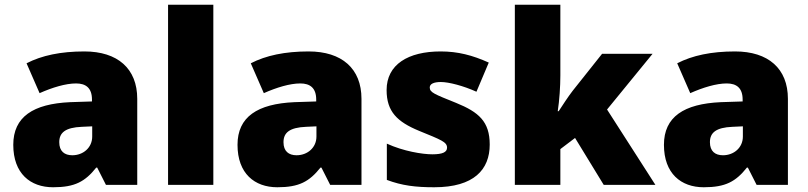

<svg xmlns="http://www.w3.org/2000/svg" viewBox="-20 -780 3408 810"><path d="M336 -563C236 -563 156 -546 92 -513L147 -387C201 -411 257 -428 301 -428C342 -428 368 -409 368 -360V-352L276 -349C120 -342 36 -287 36 -169C36 -48 108 10 204 10C296 10 339 -14 386 -73H390L427 0H559V-363C559 -491 476 -563 336 -563ZM325 -245 369 -247V-204C369 -157 331 -125 285 -125C252 -125 230 -142 230 -180C230 -220 255 -242 325 -245Z M880 0V-760H689V0Z M1282 -563C1182 -563 1102 -546 1038 -513L1093 -387C1147 -411 1203 -428 1247 -428C1288 -428 1314 -409 1314 -360V-352L1222 -349C1066 -342 982 -287 982 -169C982 -48 1054 10 1150 10C1242 10 1285 -14 1332 -73H1336L1373 0H1505V-363C1505 -491 1422 -563 1282 -563ZM1271 -245 1315 -247V-204C1315 -157 1277 -125 1231 -125C1198 -125 1176 -142 1176 -180C1176 -220 1201 -242 1271 -245Z M2046 -170C2046 -267 2000 -307 1904 -346C1812 -383 1793 -390 1793 -411C1793 -426 1810 -434 1840 -434C1873 -434 1935 -418 1990 -393L2042 -516C1973 -547 1912 -563 1839 -563C1702 -563 1611 -508 1611 -400C1611 -309 1656 -266 1748 -228C1841 -190 1866 -181 1866 -157C1866 -138 1847 -129 1804 -129C1762 -129 1682 -142 1612 -174V-21C1676 3 1733 10 1812 10C1980 10 2046 -65 2046 -170Z M2344 -461V-760H2152V0H2344V-151L2406 -198L2527 0H2745L2541 -318L2733 -553H2520L2396 -397C2378 -374 2352 -334 2337 -311H2333C2340 -356 2344 -416 2344 -461Z M3081 -563C2981 -563 2901 -546 2837 -513L2892 -387C2946 -411 3002 -428 3046 -428C3087 -428 3113 -409 3113 -360V-352L3021 -349C2865 -342 2781 -287 2781 -169C2781 -48 2853 10 2949 10C3041 10 3084 -14 3131 -73H3135L3172 0H3304V-363C3304 -491 3221 -563 3081 -563ZM3070 -245 3114 -247V-204C3114 -157 3076 -125 3030 -125C2997 -125 2975 -142 2975 -180C2975 -220 3000 -242 3070 -245Z"/></svg>

Font: Noto Sans Canadian Aboriginal Black
Style: Regular
Weight: 900
Designer: Monotype Design Team, Typotheque's Kevin King
Foundry: Monotype Imaging Inc.
Version: Version 2.004